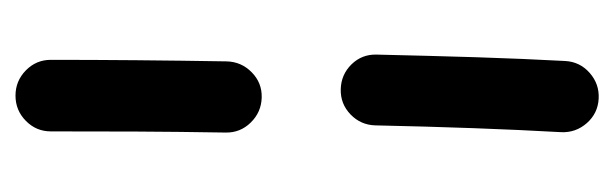

<svg xmlns="http://www.w3.org/2000/svg" viewBox="-294 -456 796 249"><g transform="rotate(-90 104.5 -332.0)"><path d="M104.5 -710.4Q123.5 -710.4 137.2 -697Q150.9 -683.6 150.9 -664.6Q150.9 -611.3 150.4 -553.7Q149.9 -496.1 148.9 -436.5Q148.4 -417.5 134.8 -404.1Q121.1 -390.6 102.1 -391.1Q83 -391.6 69.6 -405.3Q56.2 -418.9 56.6 -438Q57.6 -497.6 57.9 -554.7Q58.1 -611.8 58.1 -664.6Q58.1 -683.6 71.8 -697Q85.4 -710.4 104.5 -710.4ZM112.8 -288.6Q131.8 -288.1 145 -274.7Q158.2 -261.2 157.7 -242.2Q156.2 -175.8 154.3 -113.5Q152.3 -51.3 149.4 2.4Q148.4 21.5 134 34.2Q119.6 46.9 100.6 45.9Q81.5 44.9 68.8 30.5Q56.2 16.1 57.1 -2.9Q60.1 -56.2 62.3 -116.9Q64.5 -177.7 65.9 -243.7Q66.4 -262.7 80.1 -275.9Q93.8 -289.1 112.8 -288.6Z"/></g></svg>

Font: Mikhak Medium
Style: Regular
Weight: 500
Designer: Amin Abedi
Version: Version 3.3